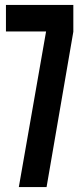

<svg xmlns="http://www.w3.org/2000/svg" viewBox="-20 -755 328 775"><path d="M166 -628H4V-735H276V-627L168 0H56Z"/></svg>

Font: League Gothic
Style: Regular
Weight: 400
Designer: The League of Moveable Type
Version: Version 1.560;PS 001.560;hotconv 1.0.56;makeotf.lib2.0.21325